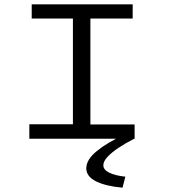

<svg xmlns="http://www.w3.org/2000/svg" viewBox="-20 -643 790 890"><path d="M116 0V-67H318V-557H127V-623H595V-557H399V-66H604V0ZM561 176 548 227Q470 220 425 197.5Q380 175 380 137Q380 97 429 57Q478 17 561 -21L602 0Q563 20 530.5 41.5Q498 63 478.5 84Q459 105 459 123Q459 144 486.5 157.5Q514 171 561 176Z"/></svg>

Font: Inconsolata ExtraExpanded
Style: Regular
Weight: 400
Width: 8
Monospace: yes
Designer: Raph Levien, Cyreal, Brenton Simpson
Foundry: Raph Levien, Cyreal, Google
Version: Version 3.001; ttfautohint (v1.8.2.53-6de2)